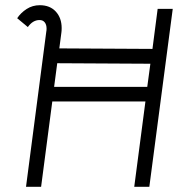

<svg xmlns="http://www.w3.org/2000/svg" viewBox="-20 -718 742 738"><path d="M644 -684 554 0H496L539 -328H181L138 0H80L158 -597Q159 -601 159 -608Q159 -623 152 -632Q145 -641 132 -641Q106 -641 87 -614L46 -648Q60 -669 82.5 -683.5Q105 -698 133 -698Q172 -698 194.5 -673.5Q217 -649 217 -610Q217 -599 216 -593L208 -532L566 -530L586 -684ZM188 -384H546L558 -473L200 -475Z"/></svg>

Font: Bellota
Style: Italic
Weight: 400
Italic angle: -7.5°
Designer: Kemie Guaida
Foundry: Kemie Guaida
Version: Version 4.001